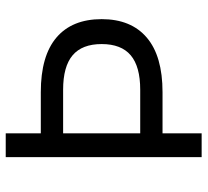

<svg xmlns="http://www.w3.org/2000/svg" viewBox="-46 -654 700 647"><g transform="rotate(-90 303.5 -330.0)"><path d="M316.9 -542Q439 -542 501 -489.3Q563 -436.5 563 -336.9Q563 -237.8 500.7 -184.8Q438.5 -131.8 316.9 -131.8H178.2V0H98.1V-660.2H178.2V-542ZM178.2 -207H325.2Q403.3 -207 441.2 -239Q479 -271 479 -336.9Q479 -402.8 441.2 -434.8Q403.3 -466.8 325.2 -466.8H178.2Z"/></g></svg>

Font: Human Sans
Style: Regular
Weight: 400
Designer: Tim Radville
Foundry: Continuum
Version: Version 1.000;FEAKit 1.0